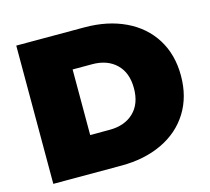

<svg xmlns="http://www.w3.org/2000/svg" viewBox="-101 -819 1028 939"><g transform="rotate(-15 413.0 -350.0)"><path d="M57 -700V0H402C480 0 548.8 -14.2 608.5 -42.5C668.2 -70.8 714.5 -111.3 747.5 -164C780.5 -216.7 797 -278.7 797 -350C797 -421.3 780.5 -483.3 747.5 -536C714.5 -588.7 668.2 -629.2 608.5 -657.5C548.8 -685.8 480 -700 402 -700ZM392 -184H293V-516H392C442.7 -516 483.2 -501.5 513.5 -472.5C543.8 -443.5 559 -402.7 559 -350C559 -297.3 543.8 -256.5 513.5 -227.5C483.2 -198.5 442.7 -184 392 -184Z"/></g></svg>

Font: Montserrat Custom Black
Style: Regular
Weight: 900
Designer: Julieta Ulanovsky
Foundry: Julieta Ulanovsky
Version: Version 7.200